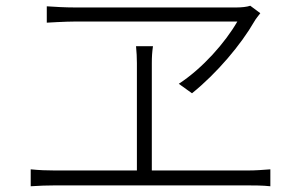

<svg xmlns="http://www.w3.org/2000/svg" viewBox="-20 -696 1040 669"><path d="M807 -621C765 -548 686 -458 603 -404L649 -371C736 -441 820 -541 866 -621C872 -632 880 -640 887 -650L852 -676C841 -672 821 -670 804 -670H241C207 -670 173 -672 143 -674V-617C143 -617 208 -621 243 -621ZM509 -102V-476C509 -498 510 -514 513 -535H454C456 -515 457 -494 457 -476V-102H171C144 -102 116 -103 87 -106V-47C117 -49 144 -50 171 -50H843C861 -50 896 -50 922 -47V-106C896 -104 871 -102 843 -102Z"/></svg>

Font: Noto Sans T Chinese Light
Style: Regular
Weight: 300
Designer: Ryoko NISHIZUKA (kana & ideographs); Paul D. Hunt (Latin, Greek & Cyrillic); Wenlong ZHANG (bopomofo); Sandoll Communica
Foundry: Adobe Systems Incorporated
Version: Version 1.000;PS 1;hotconv 1.0.78;makeotf.lib2.5.61930